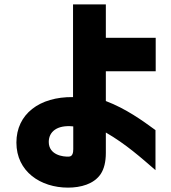

<svg xmlns="http://www.w3.org/2000/svg" viewBox="-20 -765 783 878"><path d="M291 93C349 93 410 77 441 30C456 7 464 -25 464 -66V-159C556 -106 626 -43 691 13V-170C631 -214 556 -268 464 -303V-439H692V-592H464V-745H314V-321C160 -323 55 -243 55 -113C55 20 166 93 291 93ZM203 -116C203 -161 239 -195 315 -187V-83C315 -67 312 -50 296 -49C267 -47 203 -57 203 -116Z"/></svg>

Font: コーポレート・ロゴ ver3 Bold
Style: Regular
Weight: 700
Designer: [KANA_main] LOGOTYPE.JP [Source Han Sans] Ryoko NISHIZUKA 西塚涼子 (kana, bopomofo & ideographs); Paul D. Hunt (Latin, Greek
Version: Version 12.001;FEAKit 1.0